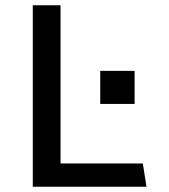

<svg xmlns="http://www.w3.org/2000/svg" viewBox="-20 -706 640 726"><path d="M104 0V-686H209V-88H520L534 0ZM359 -313V-438H489V-313Z"/></svg>

Font: Chivo Mono
Style: Regular
Weight: 400
Monospace: yes
Designer: Hector Gatti
Foundry: Omnibus-Type
Version: Version 1.008; ttfautohint (v1.8.4.7-5d5b)